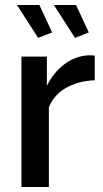

<svg xmlns="http://www.w3.org/2000/svg" viewBox="-20 -750 414 770"><path d="M196 -730H285L336 -620L281 -598ZM48 -730H138L189 -620L133 -598ZM360 -428Q296 -426 246.5 -398.5Q197 -371 176 -320V0H66V-523H168V-406Q195 -460 238.5 -492.5Q282 -525 332 -528Q342 -528 348.5 -528Q355 -528 360 -527Z"/></svg>

Font: Oxford Sans SemiBold
Style: Regular
Weight: 600
Designer: Matt McInerney, Pablo Impallari, Rodrigo Fuenzalida
Foundry: Matt McInerney, Pablo Impallari, Rodrigo Fuenzalida
Version: Version 3.000g; ttfautohint (v1.5) -l 8 -r 28 -G 28 -x 14 -D